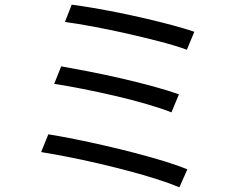

<svg xmlns="http://www.w3.org/2000/svg" viewBox="-20 -777 1040 822"><path d="M287 -757Q326 -752 379 -743Q432 -734 491.5 -722Q551 -710 610.5 -696Q670 -682 722 -668Q774 -654 812 -641L780 -564Q734 -581 667 -598.5Q600 -616 525 -633Q450 -650 380 -663Q310 -676 258 -683ZM242 -493Q293 -484 360 -471Q427 -458 498.5 -441.5Q570 -425 634.5 -407.5Q699 -390 746 -373L714 -296Q671 -313 607.5 -331.5Q544 -350 473 -366.5Q402 -383 333.5 -396.5Q265 -410 212 -418ZM187 -202Q237 -194 299.5 -181.5Q362 -169 429.5 -153.5Q497 -138 562 -121Q627 -104 684 -86.5Q741 -69 782 -52L748 25Q708 8 651.5 -10Q595 -28 529 -45.5Q463 -63 396 -78.5Q329 -94 267 -106Q205 -118 156 -126Z"/></svg>

Font: Go Noto Kurrent-Regular
Style: Regular
Weight: 400
Designer: Monotype Design Team
Foundry: Monotype Imaging Inc.
Version: Version 2.012; ttfautohint (v1.8.4.7-5d5b)